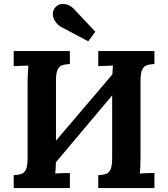

<svg xmlns="http://www.w3.org/2000/svg" viewBox="-20 -961 859 981"><path d="M337 -634Q315 -633 299 -628Q283 -623 274.5 -605.5Q266 -588 266 -547V-164Q266 -137 265 -112Q264 -87 262 -74Q278 -76 302.5 -76.5Q327 -77 337 -77V0H50V-66Q73 -67 88.5 -72Q104 -77 112.5 -95Q121 -113 121 -153V-536Q121 -563 122.5 -588Q124 -613 125 -626Q109 -625 85 -624.5Q61 -624 50 -623V-700H337ZM769 -634Q747 -633 731 -628Q715 -623 706.5 -605.5Q698 -588 698 -547V-164Q698 -137 697 -112Q696 -87 694 -74Q710 -76 734.5 -76.5Q759 -77 769 -77V0H482V-66Q505 -67 520.5 -72Q536 -77 544.5 -95Q553 -113 553 -153V-536Q553 -563 554.5 -588Q556 -613 557 -626Q541 -625 517 -624.5Q493 -624 482 -623V-700H769ZM630 -670 678 -622 179 -29 128 -80ZM431 -750 289 -825Q274 -835 263 -850.5Q252 -866 250 -884Q248 -902 259 -919Q272 -936 289 -939.5Q306 -943 324 -937Q342 -931 356 -917L467 -799Z"/></svg>

Font: Lora
Style: Weight 700
Weight: 700
Designer: Olga Karpushina, Alexei Vanyashin (Cyrillic)
Foundry: Cyreal
Version: Version 3.001